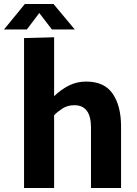

<svg xmlns="http://www.w3.org/2000/svg" viewBox="-62 -938 682 958"><path d="M58 -748 208 -752V-459H209Q242 -491 281.5 -511Q321 -531 368 -531Q459 -531 500.5 -470Q542 -409 542 -308V0H392V-302Q392 -413 309 -413Q275 -413 249.5 -396.5Q224 -380 208 -363V0H58ZM-42 -791 62 -918H205L311 -791H197L134 -873L72 -791Z"/></svg>

Font: Murecho SemiBold
Style: Regular
Weight: 600
Designer: Neil Summerour
Foundry: Positype
Version: Version 1.010; ttfautohint (v1.8.3)